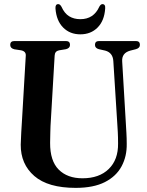

<svg xmlns="http://www.w3.org/2000/svg" viewBox="-20 -899 713 931"><path d="M548.5 -302.5 529.5 -603Q527 -643.5 490.5 -653.5L459.5 -660.5Q440.5 -665.5 440.5 -681.5Q440.5 -700 460.5 -700H639Q658.5 -700 658.5 -681.5Q658.5 -666 639 -660.5L611.5 -653.5Q569.5 -642 572.5 -600.5L590 -305Q591.5 -279 593 -253.8Q594.5 -228.5 594.5 -201.5Q595.5 -141 569.5 -92.5Q543.5 -44 488.5 -16Q433.5 12 347 12Q213 12 146.5 -45.5Q80 -103 80.5 -197.5Q81 -219 83 -256.2Q85 -293.5 87 -322L105 -629Q106.5 -650 82.5 -655L49.5 -660Q29.5 -665 29.5 -681.5Q29.5 -700 50 -700H299.5Q319.5 -700 319.5 -681.5Q319.5 -665.5 300 -660.5L266.5 -655Q246 -651 245 -629.5L227 -322.5Q224.5 -287 224 -257.5Q223.5 -228 223 -206.5Q222.5 -119 264.5 -76.8Q306.5 -34.5 380 -34.5Q461 -34.5 507.2 -79.5Q553.5 -124.5 552.5 -203Q552.5 -235 551.2 -258.2Q550 -281.5 548.5 -302.5ZM369.5 -806Q434.5 -806 461.5 -866.5Q468.5 -879 476.5 -879Q492 -879 490 -857.5Q486 -798.5 453.2 -765.5Q420.5 -732.5 369.5 -732.5Q319 -732.5 286.2 -765.5Q253.5 -798.5 249 -857.5Q247.5 -879 262.5 -879Q271 -879 278 -866.5Q292.5 -834 315.5 -820Q338.5 -806 369.5 -806Z"/></svg>

Font: Fraunces 144pt Soft SemiBold
Style: Regular
Weight: 600
Version: Version 1.000;[b76b70a41]